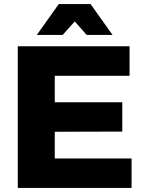

<svg xmlns="http://www.w3.org/2000/svg" viewBox="-20 -930 715 950"><path d="M68 -701H621V-555H251V-424H585V-279L251 -278V-146H631V0H68ZM537 -757H409L350 -824L290 -757H162L271 -910H428Z"/></svg>

Font: Gontserrat
Style: Bold
Weight: 700
Designer: Julieta Ulanovsky
Foundry: Julieta Ulanovsky
Version: Version 6.001